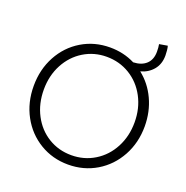

<svg xmlns="http://www.w3.org/2000/svg" viewBox="-149 -990 1097 1134"><g transform="rotate(20 399.5 -423.5)"><path d="M50.8 -360.4Q50.8 -463.9 96.2 -547.9Q141.6 -631.8 221.2 -679.7Q300.8 -727.5 398.4 -727.5Q483.9 -727.5 555.2 -691.4Q607.4 -693.4 636.7 -720.9Q666 -748.5 666 -797.9Q666 -826.2 662.1 -844.7L713.9 -853.5Q717.3 -843.3 719 -825.9Q720.7 -808.6 720.7 -793.9Q720.7 -740.2 690.9 -704.3Q661.1 -668.5 612.8 -655.3Q676.8 -605 712.6 -528.3Q748.5 -451.7 749 -359.4Q749 -255.9 703.1 -171.9Q657.2 -87.9 577.4 -40Q497.6 7.8 399.4 7.8Q301.8 7.8 221.9 -40.3Q142.1 -88.4 96.4 -172.4Q50.8 -256.3 50.8 -360.4ZM684.6 -360.4Q684.6 -448.2 647 -518.8Q609.4 -589.4 543.9 -629.2Q478.5 -668.9 398.4 -668.9Q319.8 -668.9 254.6 -629.2Q189.5 -589.4 151.9 -518.8Q114.3 -448.2 114.3 -360.4Q114.3 -272 151.4 -201.2Q188.5 -130.4 253.4 -90.6Q318.4 -50.8 398.4 -50.8Q479 -50.8 544.4 -91.1Q609.9 -131.3 647.2 -202.1Q684.6 -272.9 684.6 -360.4Z"/></g></svg>

Font: Reddit Sans Chocolate Light
Style: Regular
Weight: 300
Designer: Stephen Hutchings
Foundry: Reddit
Version: Version 1.013